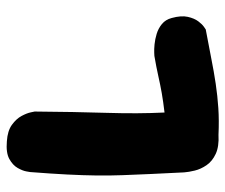

<svg xmlns="http://www.w3.org/2000/svg" viewBox="-71 -619 689 587"><g transform="rotate(-90 273.5 -325.5)"><path d="M155 -2Q119 0 96.5 -10.5Q74 -21 62 -38.5Q50 -56 45.5 -74.5Q41 -93 40 -107Q37 -165 35 -210Q33 -255 31.5 -294.5Q30 -334 30.5 -375Q31 -416 33.5 -465Q36 -514 41 -578Q41 -578 43 -589.5Q45 -601 53.5 -616Q62 -631 81 -641.5Q100 -652 135 -649Q167 -647 185.5 -633.5Q204 -620 212.5 -604Q221 -588 223.5 -576Q226 -564 226 -564Q225 -442 222 -344.5Q219 -247 223 -167Q257 -171 282.5 -175.5Q308 -180 334.5 -186Q361 -192 396 -198Q396 -198 406 -198.5Q416 -199 431.5 -197.5Q447 -196 463.5 -191Q480 -186 493.5 -175Q507 -164 512 -145Q520 -116 515.5 -96Q511 -76 502 -64Q493 -52 485 -46.5Q477 -41 477 -41Q428 -32 388 -24Q348 -16 311 -10.5Q274 -5 236.5 -2.5Q199 0 155 -2Z"/></g></svg>

Font: Sour Gummy Black
Style: Regular
Weight: 900
Designer: Stefie Justprince
Foundry: Eifetstype
Version: Version 1.000